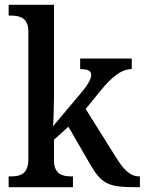

<svg xmlns="http://www.w3.org/2000/svg" viewBox="-20 -780 603 800"><path d="M16 0H284V-45H278C242 -45 205 -53 205 -111V-198L265 -252L353 -100C404 -11 432 0 550 0H563V-45H560C522 -45 494 -74 461 -128L337 -326L398 -401C446 -460 486 -492 529 -492V-536H314V-492C344 -492 360 -486 360 -469C360 -454 352 -433 317 -392L201 -254C202 -257 205 -339 205 -375V-760H16V-715H25C61 -715 98 -707 98 -649V-115C98 -53 62 -45 25 -45H16Z"/></svg>

Font: Noto Serif Bengali SemiCondensed
Style: Regular
Weight: 400
Width: 4
Designer: Juan Bruce, Universal Thirst, Indian Type Foundry and the Monotype Design Team.
Foundry: Monotype Imaging Inc.
Version: Version 2.003